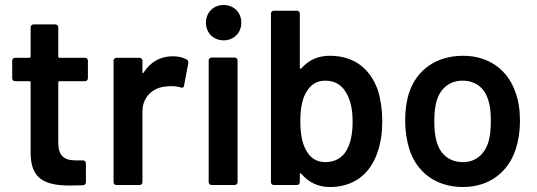

<svg xmlns="http://www.w3.org/2000/svg" viewBox="-20 -743 2156 771"><path d="M333 -499C333 -506 328 -511 321 -511H219C216 -511 214 -513 214 -516V-633C214 -640 209 -645 202 -645H115C108 -645 103 -640 103 -633V-516C103 -513 101 -511 98 -511H41C34 -511 29 -506 29 -499V-429C29 -422 34 -417 41 -417H98C101 -417 103 -415 103 -412V-127C104 -27 156 2 261 2L313 1C321 0 325 -5 325 -12V-87C325 -94 320 -99 313 -99H283C235 -99 214 -120 214 -171V-412C214 -415 216 -417 219 -417H321C328 -417 333 -422 333 -429Z M674 -517C624 -517 585 -495 557 -452C556 -450 555 -449 554 -449C554 -449 552 -449 552 -454V-499C552 -506 547 -511 540 -511H448C441 -511 436 -506 436 -499V-12C436 -5 441 0 448 0H540C547 0 552 -5 552 -12V-295C552 -354 594 -393 650 -396C655 -397 661 -397 670 -397C683 -397 695 -395 705 -392C708 -391 710 -391 712 -391C716 -391 718 -394 719 -399L736 -489V-493C736 -498 734 -502 730 -504C714 -513 695 -517 674 -517Z M878 -581C919 -581 949 -611 949 -652C949 -693 919 -723 878 -723C837 -723 807 -693 807 -652C807 -611 837 -581 878 -581ZM922 0C929 0 934 -5 934 -12V-500C934 -507 929 -512 922 -512H830C823 -512 818 -507 818 -500V-12C818 -5 823 0 830 0Z M1498 -379C1467 -467 1403 -519 1304 -519C1257 -519 1219 -502 1190 -468C1189 -467 1188 -467 1187 -467C1187 -467 1184 -467 1184 -471V-688C1184 -695 1179 -700 1172 -700H1080C1073 -700 1068 -695 1068 -688V-12C1068 -5 1073 0 1080 0H1172C1179 0 1184 -5 1184 -12V-43C1184 -47 1187 -47 1187 -47C1188 -47 1189 -46 1190 -45C1220 -10 1258 8 1305 8C1400 8 1467 -44 1496 -132C1509 -168 1515 -210 1515 -257C1515 -301 1509 -342 1498 -379ZM1372 -140C1355 -109 1324 -92 1287 -92C1252 -92 1226 -108 1209 -140C1194 -166 1186 -205 1186 -256C1186 -308 1194 -348 1211 -375C1228 -404 1253 -419 1286 -419C1321 -419 1348 -405 1366 -377C1386 -348 1396 -307 1396 -255C1396 -206 1388 -168 1372 -140Z M1839 8C1942 8 2020 -49 2051 -144C2062 -178 2068 -216 2068 -258C2068 -302 2062 -340 2050 -372C2019 -464 1941 -519 1840 -519C1733 -519 1654 -464 1623 -371C1612 -338 1607 -300 1607 -257C1607 -217 1613 -179 1624 -143C1655 -48 1734 8 1839 8ZM1839 -92C1787 -92 1749 -121 1734 -172C1727 -195 1724 -223 1724 -256C1724 -289 1727 -317 1734 -340C1750 -391 1788 -419 1837 -419C1889 -419 1926 -391 1941 -340C1948 -320 1951 -292 1951 -256C1951 -222 1948 -194 1941 -172C1925 -121 1888 -92 1839 -92Z"/></svg>

Font: Barlow SemiBold Numbers
Style: Regular
Weight: 600
Designer: Jeremy Tribby
Foundry: Tribby Type
Version: Version 1.408